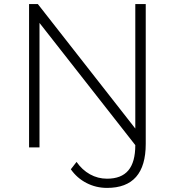

<svg xmlns="http://www.w3.org/2000/svg" viewBox="-20 -720 854 938"><path d="M692 -700V-17Q692 198 503 198Q449 198 402.5 174Q356 150 326 107L354 71Q381 110 419.5 131.5Q458 153 503 153Q573 153 607 112.5Q641 72 641 -11L173 -608V0H122V-700H165L641 -92V-700Z"/></svg>

Font: Hilab Light
Style: Regular
Weight: 300
Designer: Cristianderson Lima
Foundry: Cristianderson
Version: Version 1.0